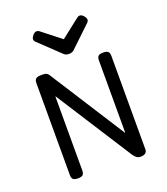

<svg xmlns="http://www.w3.org/2000/svg" viewBox="-149 -917 897 1032"><g transform="rotate(-20 300.0 -401.5)"><path d="M514.2 -552.7V-18.1Q514.2 -4.9 505.1 2.9Q496.1 10.7 477.5 10.7Q464.4 10.7 454.8 3.9Q445.3 -2.9 436.5 -16.1L158.7 -449.7H156.7V-26.9Q156.7 -9.8 148.9 -2.4Q141.1 4.9 121.6 4.9H120.6Q101.1 4.9 93.3 -2.4Q85.4 -9.8 85.4 -26.9V-552.7Q85.4 -569.8 93.8 -577.1Q102.1 -584.5 122.1 -584.5H135.3Q156.2 -584.5 165.5 -570.8L440.9 -140.1H442.9V-552.7Q442.9 -569.8 450.7 -577.1Q458.5 -584.5 478 -584.5H479Q498.5 -584.5 506.3 -577.1Q514.2 -569.8 514.2 -552.7ZM276.4 -649.9 156.7 -763.7Q148.9 -771 148.9 -779.8Q148.9 -790 160.2 -802.7Q170.4 -814.5 181.6 -814.5Q189.5 -814.5 196.8 -808.6L304.7 -724.1L412.6 -808.6Q419.9 -814.5 427.7 -814.5Q439 -814.5 449.2 -802.7Q460.4 -790 460.4 -779.8Q460.4 -771 452.6 -763.7L333 -649.9Q322.3 -640.1 304.7 -640.1Q287.1 -640.1 276.4 -649.9Z"/></g></svg>

Font: Courier Prime Code
Style: Regular
Weight: 400
Designer: Alan Dague-Greene
Foundry: Quote-Unquote Apps
Version: Version 3.0318